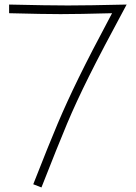

<svg xmlns="http://www.w3.org/2000/svg" viewBox="-20 -691 596 843"><path d="M126 118Q195 -58 234 -150Q273 -242 325.5 -349.5Q378 -457 472 -633Q322 -629 246 -629Q172 -629 20 -633V-671Q192 -667 278 -667Q364 -667 536 -671Q428 -471 371 -356.5Q314 -242 274.5 -148Q235 -54 162 132Z"/></svg>

Font: Vibes
Style: Regular
Weight: 400
Designer: AbdElmomen Kadhim
Version: Version 1.100